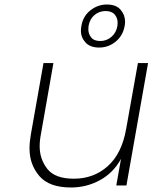

<svg xmlns="http://www.w3.org/2000/svg" viewBox="-20 -823 677 852"><path d="M533 -707Q525 -664 493 -638Q461 -612 420 -612Q380 -612 359.5 -634.5Q339 -657 339 -686Q339 -696 341 -707Q348 -751 381 -777Q414 -803 454 -803Q495 -803 515 -780Q535 -757 535 -727Q535 -717 533 -707ZM501 -708Q502 -716 502 -722Q502 -743 489 -758.5Q476 -774 448 -774Q420 -774 399 -756Q378 -738 373 -708Q372 -700 372 -693Q372 -673 384.5 -657Q397 -641 425 -641Q453 -641 474.5 -659.5Q496 -678 501 -708ZM637 -543 541 0H496L517 -118Q483 -56 423.5 -23.5Q364 9 295 9Q198 9 154.5 -42Q111 -93 111 -164Q111 -193 117 -227L173 -543H217L162 -230Q156 -200 156 -174Q156 -117 190 -73.5Q224 -30 308 -30Q396 -30 458.5 -86Q521 -142 540 -252L592 -543Z"/></svg>

Font: Fz Poppins ExtLt
Style: Italic
Weight: 200
Italic angle: -10°
Designer: Ninad Kale (Devanagari), Jonny Pinhorn (Latin)
Foundry: Indian Type Foundry
Version: Vit hóa bi Vntype.Com & FontZin.Com